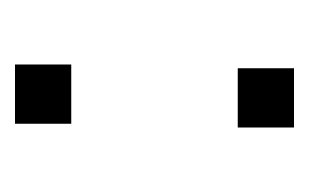

<svg xmlns="http://www.w3.org/2000/svg" viewBox="-98 -314 412 256"><g transform="rotate(90 108.0 -186.0)"><path d="M71 -297V-372H150V-297ZM66 0V-75H145V0Z"/></g></svg>

Font: HiLo-Deco
Style: Deco
Weight: 500
Version: Version 001.000